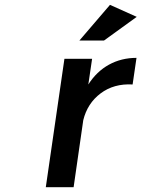

<svg xmlns="http://www.w3.org/2000/svg" viewBox="-20 -776 587 796"><path d="M169.9 0 247.1 -532.2H361.8L346.2 -425.8Q380.4 -479.5 431.6 -507.8Q482.9 -536.1 545.9 -536.1L529.8 -425.8Q452.1 -430.2 397.2 -388.9Q342.3 -347.7 325.2 -277.8L285.2 0ZM309.1 -607.9 436 -755.9 546.9 -706.1 411.1 -607.9Z"/></svg>

Font: Trueno
Style: Italic
Weight: 400
Designer: Julieta Ulanovsky
Foundry: Julieta Ulanovsky
Version: Version 3.001b | FøM Fix